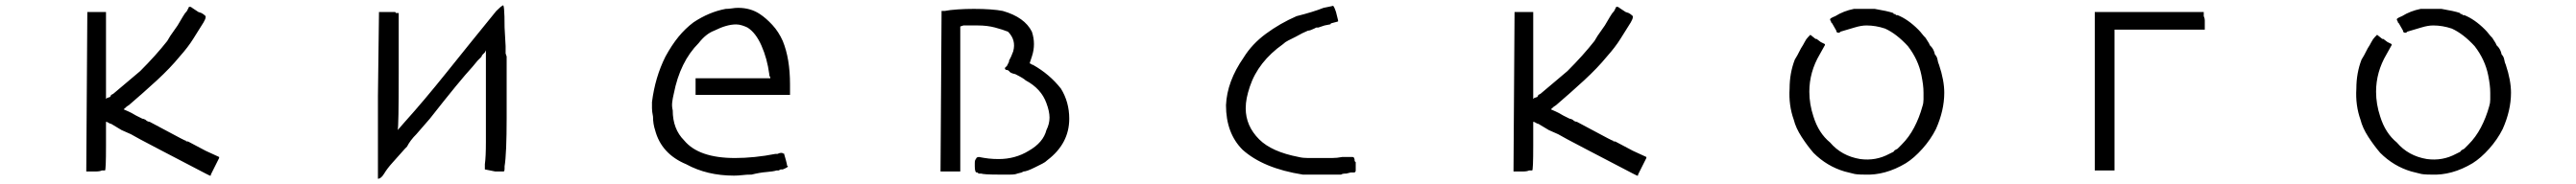

<svg xmlns="http://www.w3.org/2000/svg" viewBox="-20 -639 9696 694"><path d="M695.3 -613.3Q699.2 -613.3 703.1 -609.4L714.8 -601.6L726.6 -593.8L738.3 -589.8Q746.1 -585.9 753.9 -578.1Q753.9 -570.3 752 -566.4Q750 -562.5 746.1 -554.7Q726.6 -523.4 707 -492.2Q687.5 -460.9 656.2 -425.8Q621.1 -382.8 570.3 -335.9Q519.5 -289.1 464.8 -242.2Q457 -238.3 445.3 -226.6Q453.1 -222.7 462.9 -218.8Q472.7 -214.8 492.2 -203.1L515.6 -191.4Q519.5 -191.4 527.3 -187.5Q535.2 -183.6 527.3 -187.5Q535.2 -179.7 543 -179.7L660.2 -117.2L675.8 -109.4Q679.7 -109.4 679.7 -107.4Q679.7 -105.5 683.6 -105.5H687.5L753.9 -70.3L804.7 -46.9V-43L773.4 19.5V23.4H769.5L753.9 15.6L582 -74.2L507.8 -113.3L472.7 -132.8L437.5 -148.4L398.4 -171.9Q394.5 -171.9 388.7 -175.8Q382.8 -179.7 378.9 -179.7V-89.8Q378.9 3.9 375 3.9H363.3Q355.5 7.8 339.8 7.8H304.7V3.9L308.6 -589.8V-593.8H378.9V-589.8V-425.8V-265.6L382.8 -269.5L394.5 -273.4L398.4 -281.2L406.2 -285.2Q429.7 -304.7 457 -328.1Q484.4 -351.6 507.8 -371.1Q566.4 -429.7 609.4 -484.4L621.1 -503.9L648.4 -543Q660.2 -562.5 668 -576.2Q675.8 -589.8 683.6 -597.7L691.4 -613.3Z M1847.7 -597.7Q1867.2 -617.2 1871.1 -617.2Q1878.9 -632.8 1878.9 -535.2L1882.8 -464.8V-437.5L1886.7 -425.8V-414.1V-269.5V-195.3Q1886.7 -128.9 1884.8 -82Q1882.8 -35.2 1878.9 -11.7V-3.9Q1878.9 7.8 1875 7.8H1843.8Q1804.7 0 1804.7 0V-19.5Q1808.6 -46.9 1808.6 -103.5Q1808.6 -160.2 1808.6 -242.2V-316.4V-363.3V-410.2V-425.8V-449.2Q1804.7 -441.4 1804.7 -441.4L1796.9 -433.6Q1793 -429.7 1793 -427.7Q1793 -425.8 1789.1 -421.9L1781.2 -414.1L1777.3 -410.2L1757.8 -386.7Q1710.9 -335.9 1597.7 -191.4L1546.9 -132.8Q1523.4 -109.4 1511.7 -85.9L1503.9 -78.1Q1476.6 -46.9 1457 -25.4Q1437.5 -3.9 1425.8 15.6Q1414.1 35.2 1402.3 35.2V31.2V-277.3L1406.2 -589.8V-593.8H1429.7H1449.2H1464.8Q1468.8 -593.8 1468.8 -591.8Q1468.8 -589.8 1472.7 -589.8H1480.5V-363.3Q1480.5 -160.2 1476.6 -148.4L1503.9 -179.7Q1574.2 -257.8 1660.2 -365.2Q1746.1 -472.7 1847.7 -597.7Z M2710.9 -605.5Q2722.7 -605.5 2734.4 -607.4Q2746.1 -609.4 2757.8 -609.4Q2804.7 -609.4 2839.8 -585.9Q2863.3 -570.3 2886.7 -544.9Q2910.2 -519.5 2925.8 -484.4Q2953.1 -418 2953.1 -320.3V-281.2H2597.7V-343.8H2878.9V-347.7Q2875 -351.6 2875 -359.4Q2867.2 -418 2845.7 -466.8Q2824.2 -515.6 2793 -535.2Q2785.2 -539.1 2773.4 -543Q2761.7 -546.9 2750 -546.9Q2714.8 -546.9 2668 -523.4Q2636.7 -511.7 2609.4 -476.6Q2539.1 -406.2 2515.6 -285.2Q2511.7 -269.5 2509.8 -253.9Q2507.8 -238.3 2511.7 -222.7Q2511.7 -152.3 2554.7 -109.4Q2609.4 -43 2746.1 -43Q2781.2 -43 2820.3 -46.9Q2859.4 -50.8 2898.4 -58.6H2906.2Q2921.9 -66.4 2929.7 -58.6V-62.5Q2929.7 -62.5 2937.5 -35.2L2941.4 -19.5V-15.6L2945.3 -11.7Q2945.3 -7.8 2925.8 0H2918L2910.2 3.9H2906.2H2902.3Q2890.6 7.8 2865.2 9.8Q2839.8 11.7 2808.6 19.5Q2789.1 19.5 2773.4 21.5Q2757.8 23.4 2742.2 23.4Q2640.6 23.4 2562.5 -19.5Q2468.8 -58.6 2445.3 -148.4Q2437.5 -171.9 2437.5 -199.2Q2433.6 -218.8 2433.6 -230.5Q2433.6 -242.2 2433.6 -253.9Q2445.3 -347.7 2484.4 -425.8Q2507.8 -468.8 2533.2 -500Q2558.6 -531.2 2589.8 -554.7Q2648.4 -593.8 2710.9 -605.5Z M3644.5 -605.5Q3679.7 -605.5 3707 -603.5Q3734.4 -601.6 3753.9 -597.7Q3835.9 -574.2 3863.3 -519.5Q3871.1 -496.1 3871.1 -472.7Q3871.1 -449.2 3863.3 -425.8L3855.5 -402.3Q3855.5 -398.4 3859.4 -398.4Q3863.3 -394.5 3867.2 -394.5Q3929.7 -359.4 3972.7 -304.7Q4003.9 -253.9 4003.9 -191.4Q4003.9 -97.7 3921.9 -35.2Q3914.1 -27.3 3902.3 -21.5Q3890.6 -15.6 3875 -7.8Q3843.8 7.8 3832 7.8L3824.2 11.7L3808.6 15.6Q3800.8 19.5 3781.2 19.5Q3761.7 19.5 3738.3 19.5Q3683.6 19.5 3671.9 15.6H3664.1Q3660.2 15.6 3660.2 11.7H3656.2Q3648.4 11.7 3648.4 -11.7V-15.6V-19.5V-23.4Q3648.4 -35.2 3652.3 -39.1V-35.2Q3652.3 -46.9 3664.1 -46.9Q3683.6 -43 3701.2 -41Q3718.8 -39.1 3738.3 -39.1Q3800.8 -39.1 3851.6 -70.3Q3906.2 -101.6 3918 -148.4Q3929.7 -171.9 3929.7 -195.3Q3929.7 -218.8 3918 -250Q3898.4 -304.7 3839.8 -335.9Q3832 -343.8 3800.8 -359.4Q3781.2 -363.3 3777.3 -371.1Q3773.4 -375 3769.5 -375Q3761.7 -375 3761.7 -382.8L3765.6 -386.7L3769.5 -390.6Q3769.5 -390.6 3777.3 -406.2V-410.2L3785.2 -425.8L3793 -445.3Q3804.7 -488.3 3773.4 -519.5Q3753.9 -527.3 3724.6 -535.2Q3695.3 -543 3660.2 -543H3605.5L3593.8 -539.1V7.8H3519.5V3.9L3523.4 -593.8V-597.7H3535.2Q3554.7 -601.6 3584 -603.5Q3613.3 -605.5 3644.5 -605.5Z M4996.1 -617.2Q5000 -617.2 5007.8 -593.8Q5015.6 -562.5 5015.6 -562.5V-558.6Q5019.5 -558.6 4988.3 -550.8Q4988.3 -546.9 4984.4 -546.9L4964.8 -543L4941.4 -535.2H4933.6L4925.8 -531.2Q4910.2 -523.4 4902.3 -523.4Q4882.8 -515.6 4855.5 -500Q4839.8 -492.2 4828.1 -486.3Q4816.4 -480.5 4808.6 -472.7Q4714.8 -406.2 4683.6 -312.5Q4675.8 -289.1 4671.9 -269.5Q4668 -250 4668 -230.5Q4668 -164.1 4718.8 -113.3Q4765.6 -66.4 4867.2 -46.9Q4882.8 -43 4902.3 -43Q4921.9 -43 4945.3 -43Q4972.7 -43 4992.2 -43Q5011.7 -43 5031.2 -46.9Q5070.3 -46.9 5070.3 -46.9Q5078.1 -46.9 5078.1 -31.2Q5082 -27.3 5082 -27.3V3.9Q5082 11.7 5074.2 11.7H5062.5L5046.9 15.6Q5031.2 15.6 5027.3 19.5H4957H4925.8H4882.8Q4734.4 -3.9 4656.2 -74.2Q4593.8 -136.7 4593.8 -242.2Q4597.7 -332 4660.2 -421.9Q4691.4 -472.7 4744.1 -511.7Q4796.9 -550.8 4859.4 -578.1Q4890.6 -585.9 4916 -593.8Q4941.4 -601.6 4960.9 -609.4Q5000 -617.2 4996.1 -617.2Z M6066.4 -613.3Q6070.3 -613.3 6074.2 -609.4L6085.9 -601.6L6097.7 -593.8L6109.4 -589.8Q6117.2 -585.9 6125 -578.1Q6125 -570.3 6123 -566.4Q6121.1 -562.5 6117.2 -554.7Q6097.7 -523.4 6078.1 -492.2Q6058.6 -460.9 6027.3 -425.8Q5992.2 -382.8 5941.4 -335.9Q5890.6 -289.1 5835.9 -242.2Q5828.1 -238.3 5816.4 -226.6Q5824.2 -222.7 5834 -218.8Q5843.8 -214.8 5863.3 -203.1L5886.7 -191.4Q5890.6 -191.4 5898.4 -187.5Q5906.2 -183.6 5898.4 -187.5Q5906.2 -179.7 5914.1 -179.7L6031.2 -117.2L6046.9 -109.4Q6050.8 -109.4 6050.8 -107.4Q6050.8 -105.5 6054.7 -105.5H6058.6L6125 -70.3L6175.8 -46.9V-43L6144.5 19.5V23.4H6140.6L6125 15.6L5953.1 -74.2L5878.9 -113.3L5843.8 -132.8L5808.6 -148.4L5769.5 -171.9Q5765.6 -171.9 5759.8 -175.8Q5753.9 -179.7 5750 -179.7V-89.8Q5750 3.9 5746.1 3.9H5734.4Q5726.6 7.8 5710.9 7.8H5675.8V3.9L5679.7 -589.8V-593.8H5750V-589.8V-425.8V-265.6L5753.9 -269.5L5765.6 -273.4L5769.5 -281.2L5777.3 -285.2Q5800.8 -304.7 5828.1 -328.1Q5855.5 -351.6 5878.9 -371.1Q5937.5 -429.7 5980.5 -484.4L5992.2 -503.9L6019.5 -543Q6031.2 -562.5 6039.1 -576.2Q6046.9 -589.8 6054.7 -597.7L6062.5 -613.3Z M7035.2 -605.5Q7058.6 -601.6 7076.2 -597.7Q7093.8 -593.8 7105.5 -589.8Q7105.5 -585.9 7109.4 -585.9H7113.3Q7113.3 -582 7117.2 -582H7121.1Q7140.6 -574.2 7160.2 -560.5Q7179.7 -546.9 7199.2 -527.3Q7207 -519.5 7212.9 -511.7Q7218.8 -503.9 7226.6 -496.1Q7242.2 -472.7 7242.2 -468.8L7246.1 -464.8Q7257.8 -453.1 7261.7 -433.6Q7269.5 -425.8 7271.5 -414.1Q7273.4 -402.3 7277.3 -394.5Q7296.9 -335.9 7296.9 -289.1Q7296.9 -222.7 7265.6 -152.3Q7246.1 -113.3 7214.8 -78.1Q7183.6 -43 7152.3 -23.4Q7074.2 23.4 6996.1 19.5Q6964.8 19.5 6953.1 15.6L6937.5 11.7L6921.9 7.8Q6855.5 -11.7 6804.7 -62.5Q6781.2 -89.8 6759.8 -123Q6738.3 -156.2 6730.5 -187.5Q6710.9 -242.2 6714.8 -304.7Q6714.8 -363.3 6734.4 -414.1Q6742.2 -425.8 6757.8 -457Q6765.6 -468.8 6771.5 -480.5Q6777.3 -492.2 6785.2 -500L6793 -507.8L6812.5 -492.2H6816.4L6832 -480.5L6839.8 -476.6L6847.7 -472.7V-468.8L6828.1 -433.6Q6789.1 -367.2 6789.1 -293Q6789.1 -246.1 6804.7 -199.2Q6824.2 -136.7 6867.2 -101.6Q6910.2 -50.8 6980.5 -39.1Q7039.1 -31.2 7089.8 -58.6L7097.7 -62.5Q7105.5 -66.4 7105.5 -66.4L7109.4 -70.3Q7105.5 -70.3 7121.1 -78.1L7136.7 -93.8Q7164.1 -121.1 7183.6 -158.2Q7203.1 -195.3 7214.8 -238.3Q7218.8 -250 7218.8 -263.7Q7218.8 -277.3 7218.8 -289.1Q7218.8 -304.7 7216.8 -320.3Q7214.8 -335.9 7210.9 -355.5Q7199.2 -414.1 7160.2 -464.8Q7117.2 -511.7 7074.2 -531.2Q7039.1 -543 7003.9 -543Q6984.4 -543 6959 -535.2Q6933.6 -527.3 6906.2 -519.5L6902.3 -515.6H6898.4Q6890.6 -515.6 6890.6 -523.4L6875 -550.8L6871.1 -554.7Q6871.1 -558.6 6869.1 -560.5Q6867.2 -562.5 6867.2 -566.4Q6867.2 -570.3 6886.7 -578.1Q6918 -597.7 6957 -605.5H6996.1H7031.2Z M8273.4 -593.8V-589.8V-578.1Q8277.3 -570.3 8277.3 -562.5Q8277.3 -554.7 8277.3 -546.9V-527.3H7937.5V3.9H7863.3V-593.8Z M9168 -605.5Q9191.4 -601.6 9209 -597.7Q9226.6 -593.8 9238.3 -589.8Q9238.3 -585.9 9242.2 -585.9H9246.1Q9246.1 -582 9250 -582H9253.9Q9273.4 -574.2 9293 -560.5Q9312.5 -546.9 9332 -527.3Q9339.8 -519.5 9345.7 -511.7Q9351.6 -503.9 9359.4 -496.1Q9375 -472.7 9375 -468.8L9378.9 -464.8Q9390.6 -453.1 9394.5 -433.6Q9402.3 -425.8 9404.3 -414.1Q9406.2 -402.3 9410.2 -394.5Q9429.7 -335.9 9429.7 -289.1Q9429.7 -222.7 9398.4 -152.3Q9378.9 -113.3 9347.7 -78.1Q9316.4 -43 9285.2 -23.4Q9207 23.4 9128.9 19.5Q9097.7 19.5 9085.9 15.6L9070.3 11.7L9054.7 7.8Q8988.3 -11.7 8937.5 -62.5Q8914.1 -89.8 8892.6 -123Q8871.1 -156.2 8863.3 -187.5Q8843.8 -242.2 8847.7 -304.7Q8847.7 -363.3 8867.2 -414.1Q8875 -425.8 8890.6 -457Q8898.4 -468.8 8904.3 -480.5Q8910.2 -492.2 8918 -500L8925.8 -507.8L8945.3 -492.2H8949.2L8964.8 -480.5L8972.7 -476.6L8980.5 -472.7V-468.8L8960.9 -433.6Q8921.9 -367.2 8921.9 -293Q8921.9 -246.1 8937.5 -199.2Q8957 -136.7 9000 -101.6Q9043 -50.8 9113.3 -39.1Q9171.9 -31.2 9222.7 -58.6L9230.5 -62.5Q9238.3 -66.4 9238.3 -66.4L9242.2 -70.3Q9238.3 -70.3 9253.9 -78.1L9269.5 -93.8Q9296.9 -121.1 9316.4 -158.2Q9335.9 -195.3 9347.7 -238.3Q9351.6 -250 9351.6 -263.7Q9351.6 -277.3 9351.6 -289.1Q9351.6 -304.7 9349.6 -320.3Q9347.7 -335.9 9343.8 -355.5Q9332 -414.1 9293 -464.8Q9250 -511.7 9207 -531.2Q9171.9 -543 9136.7 -543Q9117.2 -543 9091.8 -535.2Q9066.4 -527.3 9039.1 -519.5L9035.2 -515.6H9031.2Q9023.4 -515.6 9023.4 -523.4L9007.8 -550.8L9003.9 -554.7Q9003.9 -558.6 9002 -560.5Q9000 -562.5 9000 -566.4Q9000 -570.3 9019.5 -578.1Q9050.8 -597.7 9089.8 -605.5H9128.9H9164.1Z"/></svg>

Font: 和音 by 宁静之雨，公众号njzyshare
Style: Regular
Weight: 400
Designer: Steve Matteson
Foundry: Ascender Corporation
Version: Version 6.00;June 8, 2018;FontCreator 11.0.0.2388 32-bit